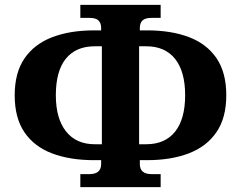

<svg xmlns="http://www.w3.org/2000/svg" viewBox="-20 -749 984 784"><path d="M308 15V-38H345Q393 -38 393 -79V-95H364Q266 -95 193 -122.5Q120 -150 80 -208.5Q40 -267 40 -360Q40 -452 80 -510.5Q120 -569 193 -597Q266 -625 364 -625H393V-635Q393 -655 382 -665.5Q371 -676 345 -676H308V-729H636V-676H599Q573 -676 562 -665.5Q551 -655 551 -635V-625H580Q679 -625 751.5 -597.5Q824 -570 864 -511.5Q904 -453 904 -360Q904 -268 864 -209.5Q824 -151 751.5 -123Q679 -95 580 -95H551V-79Q551 -38 599 -38H636V15ZM367 -160H396V-560H367Q290 -560 249 -509.5Q208 -459 208 -360Q208 -265 249.5 -212.5Q291 -160 367 -160ZM548 -160H577Q654 -160 695 -211.5Q736 -263 736 -360Q736 -457 695 -508.5Q654 -560 577 -560H548Z"/></svg>

Font: Noto Serif
Style: Bold
Weight: 700
Designer: Monotype Design Team
Foundry: Monotype Imaging Inc.
Version: Version 2.014